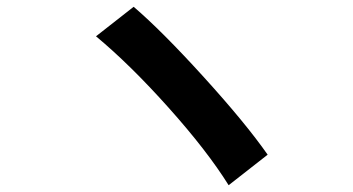

<svg xmlns="http://www.w3.org/2000/svg" viewBox="-20 -626 1040 566"><path d="M374 -606Q457 -535 580.5 -399Q704 -263 769 -170L654 -80Q591 -181 477.5 -308Q364 -435 263 -519Z"/></svg>

Font: Noto Sans Korean Bold
Style: Bold
Weight: 700
Designer: Ryoko NISHIZUKA  (kana & ideographs); Paul D. Hunt (Latin, Greek & Cyrillic); Wenlong ZHANG  (bopomofo); Sandoll Communi
Foundry: Adobe Systems Incorporated
Version: Version 1.000;PS 1;hotconv 1.0.78;makeotf.lib2.5.61930